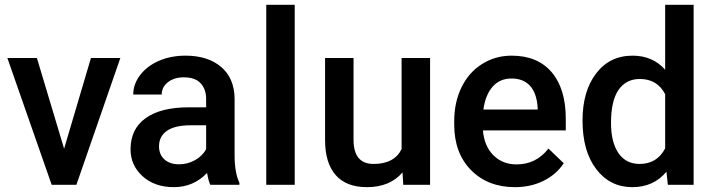

<svg xmlns="http://www.w3.org/2000/svg" viewBox="-20 -770 2973 800"><path d="M247.1 -150.4 358.9 -528.3H481.4L298.3 0H195.3L10.7 -528.3H133.8Z M856.4 0Q848.6 -15.1 842.8 -49.3Q786.1 9.8 704.1 9.8Q624.5 9.8 574.2 -35.6Q523.9 -81.1 523.9 -147.9Q523.9 -232.4 586.7 -277.6Q649.4 -322.8 766.1 -322.8H838.9V-357.4Q838.9 -398.4 815.9 -423.1Q793 -447.8 746.1 -447.8Q705.6 -447.8 679.7 -427.5Q653.8 -407.2 653.8 -376H535.2Q535.2 -419.4 564 -457.3Q592.8 -495.1 642.3 -516.6Q691.9 -538.1 752.9 -538.1Q845.7 -538.1 900.9 -491.5Q956.1 -444.8 957.5 -360.4V-122.1Q957.5 -50.8 977.5 -8.3V0ZM726.1 -85.4Q761.2 -85.4 792.2 -102.5Q823.2 -119.6 838.9 -148.4V-248H774.9Q709 -248 675.8 -225.1Q642.6 -202.1 642.6 -160.2Q642.6 -126 665.3 -105.7Q688 -85.4 726.1 -85.4Z M1208 0H1089.4V-750H1208Z M1657.2 -51.8Q1605 9.8 1508.8 9.8Q1422.9 9.8 1378.7 -40.5Q1334.5 -90.8 1334.5 -186V-528.3H1453.1V-187.5Q1453.1 -86.9 1536.6 -86.9Q1623 -86.9 1653.3 -148.9V-528.3H1772V0H1660.2Z M2125.5 9.8Q2012.7 9.8 1942.6 -61.3Q1872.6 -132.3 1872.6 -250.5V-265.1Q1872.6 -344.2 1903.1 -406.5Q1933.6 -468.8 1988.8 -503.4Q2043.9 -538.1 2111.8 -538.1Q2219.7 -538.1 2278.6 -469.2Q2337.4 -400.4 2337.4 -274.4V-226.6H1992.2Q1997.6 -161.1 2035.9 -123Q2074.2 -85 2132.3 -85Q2213.9 -85 2265.1 -150.9L2329.1 -89.8Q2297.4 -42.5 2244.4 -16.4Q2191.4 9.8 2125.5 9.8ZM2111.3 -442.9Q2062.5 -442.9 2032.5 -408.7Q2002.4 -374.5 1994.1 -313.5H2220.2V-322.3Q2216.3 -381.8 2188.5 -412.4Q2160.6 -442.9 2111.3 -442.9Z M2407.2 -268.1Q2407.2 -390.1 2463.9 -464.1Q2520.5 -538.1 2615.7 -538.1Q2699.7 -538.1 2751.5 -479.5V-750H2870.1V0H2762.7L2756.8 -54.7Q2703.6 9.8 2614.7 9.8Q2522 9.8 2464.6 -64.9Q2407.2 -139.6 2407.2 -268.1ZM2525.9 -257.8Q2525.9 -177.2 2556.9 -132.1Q2587.9 -86.9 2645 -86.9Q2717.8 -86.9 2751.5 -151.9V-377.4Q2718.8 -440.9 2646 -440.9Q2588.4 -440.9 2557.1 -395.3Q2525.9 -349.6 2525.9 -257.8Z"/></svg>

Font: Vazir Medium FD
Style: Medium-FD
Weight: 500
Designer: Saber Rastikerdar
Foundry: Saber Rastikerdar
Version: Version 30.0.0